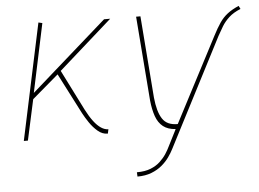

<svg xmlns="http://www.w3.org/2000/svg" viewBox="-51 -577 1136 842"><g transform="rotate(-5 517.5 -156.5)"><path d="M316 -113 226 -292 462 -501H435L100 -206L164 -508L147 -512L38 0H56L95 -179L211 -278L303 -99Q313 -80 328.5 -57Q344 -34 364 -17Q384 0 407 0H408L412 -19H411Q396 -19 380 -29.5Q364 -40 348 -61Q332 -82 316 -113Z M1035 -494 1028 -508Q998 -495 978 -479.5Q958 -464 943 -442Q928 -420 911 -387L717 -15Q693 -15 676.5 -22.5Q660 -30 649.5 -46Q639 -62 632.5 -85.5Q626 -109 623 -140L595 -500H576L605 -129Q609 -89 619.5 -59Q630 -29 651 -12.5Q672 4 706 6L669 79Q662 94 651 111Q640 128 623 144Q606 160 581 170Q556 180 520 180L521 199Q556 199 583 188.5Q610 178 629.5 161.5Q649 145 662 126.5Q675 108 683 92L929 -385Q940 -405 952 -425Q964 -445 983.5 -463Q1003 -481 1035 -494Z"/></g></svg>

Font: Advent Pro Thin
Style: Italic
Weight: 250
Italic angle: -12°
Version: Version 3.000